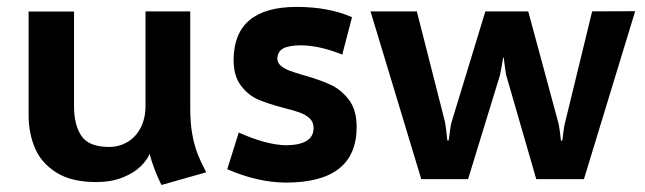

<svg xmlns="http://www.w3.org/2000/svg" viewBox="-20 -508 1839 547"><path d="M439.9 19Q417.5 -26.4 406.2 -69.8Q399.4 -52.2 380.4 -33.7Q361.3 -15.1 329.1 -2.2Q296.9 10.7 253.9 10.7Q184.1 10.7 141.1 -16.1Q98.1 -43 79.8 -85.7Q61.5 -128.4 61.5 -179.7V-475.1H190.9V-204.6Q190.9 -152.3 211.9 -120.8Q232.9 -89.4 291 -89.4Q319.3 -89.4 343 -103.3Q366.7 -117.2 380.6 -143.8Q394.5 -170.4 394.5 -206.1V-475.6H522V-200.2Q522 -157.7 527.6 -126.5Q533.2 -95.2 542.2 -71.8Q551.3 -48.3 567.4 -17.1Z M627.4 -25.9 660.2 -130.4Q738.8 -95.2 794.4 -94.2Q873 -94.7 873.5 -143.1Q873.5 -160.2 862.3 -170.7Q851.1 -181.2 834.2 -187.3Q817.4 -193.4 788.1 -200.7Q743.2 -212.4 715.1 -224.6Q687 -236.8 666.3 -264.2Q645.5 -291.5 645.5 -338.4Q647 -488.3 825.2 -488.3Q916.5 -488.3 982.9 -459L955.1 -352.5Q889.6 -378.9 835 -378.9Q802.7 -378.4 787.1 -370.1Q771.5 -361.8 770 -341.8Q770 -329.6 779.8 -321Q789.6 -312.5 804.2 -306.9Q818.8 -301.3 845.7 -293.5Q891.1 -280.8 921.4 -266.8Q951.7 -252.9 973.9 -223.9Q996.1 -194.8 996.1 -146.5Q996.1 12.2 794.4 12.2Q713.9 11.7 627.4 -25.9Z M1035.6 -475.6H1167.5L1248 -159.7Q1249.5 -150.4 1251.5 -134.8Q1253.4 -119.1 1254.4 -107.9H1258.3Q1259.3 -118.2 1262.2 -137.5Q1265.1 -156.7 1267.1 -162.1L1362.8 -475.6H1484.9L1571.3 -155.8Q1573.2 -147 1575.4 -130.6Q1577.6 -114.3 1578.1 -107.4H1582Q1583 -116.2 1585.2 -132.8Q1587.4 -149.4 1588.9 -154.8L1667 -475.6L1789.6 -476.1L1643.6 2.4H1507.8L1422.4 -293Q1420.9 -299.3 1418.5 -316.9Q1416 -334.5 1415 -343.8H1413.1Q1412.1 -334.5 1408.9 -316.9Q1405.8 -299.3 1404.3 -293.5L1313.5 2.4H1180.2Z"/></svg>

Font: Selawik Semibold
Style: Regular
Weight: 600
Designer: Aaron Bell
Foundry: Microsoft Corporation
Version: Version 1.01